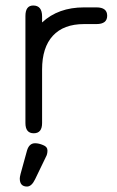

<svg xmlns="http://www.w3.org/2000/svg" viewBox="-20 -477 426 697"><path d="M146.5 92.8 107.4 173.8Q94.7 200.2 78.1 200.2Q51.8 200.2 51.8 170.9Q51.8 166 54.7 154.3L78.1 69.3Q85.9 43 107.4 43Q121.1 43 136.7 49.8Q152.3 55.7 152.3 69.3Q152.3 83 146.5 92.8ZM285.2 -389.6Q210.9 -389.6 171.9 -347.2Q132.8 -304.7 132.8 -224.6V-30.3Q132.8 6.8 102.5 6.8Q72.3 6.8 72.3 -30.3V-418.9Q72.3 -457 100.6 -457Q132.8 -457 132.8 -417V-395.5Q191.4 -450.2 285.2 -450.2H330.1Q369.1 -450.2 369.1 -419.9Q369.1 -389.6 330.1 -389.6Z"/></svg>

Font: Jura
Style: Medium
Weight: 500
Version: Version 2.6.1